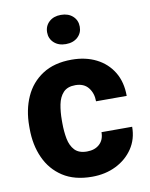

<svg xmlns="http://www.w3.org/2000/svg" viewBox="-85 -813 691 885"><g transform="rotate(-10 260.5 -370.0)"><path d="M271.5 -108.9Q308.1 -108.9 330.1 -129.2Q352.1 -149.4 352.1 -185.1H495.6Q495.6 -127.4 466.1 -83.5Q436.5 -39.6 386.7 -14.9Q336.9 9.8 274.4 9.8Q192.4 9.8 137.9 -25.6Q83.5 -61 56.2 -121.6Q28.8 -182.1 28.8 -257.8V-270.5Q28.8 -346.2 55.9 -406.7Q83 -467.3 137.7 -502.7Q192.4 -538.1 273.9 -538.1Q339.4 -538.1 389.2 -512.9Q439 -487.8 467.3 -441.2Q495.6 -394.5 495.6 -329.6H352.1Q352.1 -367.2 331.5 -393.3Q311 -419.4 270.5 -419.4Q233.4 -419.4 214.1 -398.7Q194.8 -377.9 188.2 -344Q181.6 -310.1 181.6 -270.5V-257.8Q181.6 -217.8 188.2 -183.8Q194.8 -149.9 214.1 -129.4Q233.4 -108.9 271.5 -108.9ZM185.1 -681.2Q185.1 -711.4 206.1 -730.7Q227.1 -750 261.2 -750Q295.9 -750 316.9 -730.7Q337.9 -711.4 337.9 -681.2Q337.9 -651.9 316.9 -632.6Q295.9 -613.3 261.2 -613.3Q227.1 -613.3 206.1 -632.6Q185.1 -651.9 185.1 -681.2Z"/></g></svg>

Font: Vazirmatn UI ExtraBold
Style: Regular
Weight: 800
Designer: Saber Rastikerdar
Foundry: Saber Rastikerdar
Version: Version 33.003